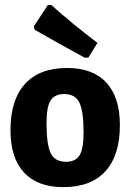

<svg xmlns="http://www.w3.org/2000/svg" viewBox="-20 -757 535 788"><path d="M190 -737Q277 -659 380 -581L343 -521L328 -520Q221 -578 122 -635L119 -649L176 -736ZM255 -478Q361 -478 416.5 -418Q472 -358 472 -243Q472 -119 412.5 -54Q353 11 240 11Q134 11 78.5 -49Q23 -109 23 -223Q23 -347 82.5 -412.5Q142 -478 255 -478ZM244 -371Q204 -371 187.5 -344.5Q171 -318 171 -252Q171 -162 188.5 -127.5Q206 -93 251 -93Q290 -93 306.5 -119.5Q323 -146 323 -213Q323 -302 305.5 -336.5Q288 -371 244 -371Z"/></svg>

Font: Alegreya Sans ExtraBold
Style: Regular
Weight: 800
Designer: Juan Pablo del Peral
Foundry: Huerta Tipografica
Version: Version 2.007